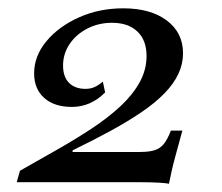

<svg xmlns="http://www.w3.org/2000/svg" viewBox="-20 -447 544 471"><path d="M394.4 4Q390.3 2.4 371.4 1.2Q352.4 0 325.8 0H21L29 -28.2Q75.8 -54.8 121.4 -80.6Q166.9 -106.5 206.5 -132.7Q246 -158.9 275.8 -186.7Q305.6 -214.5 322.6 -245.2Q339.5 -275.8 339.5 -309.7Q339.5 -348.4 316.9 -369.8Q294.4 -391.1 254.8 -391.1Q221.8 -391.1 194.4 -377Q166.9 -362.9 150.8 -339.1Q134.7 -315.3 134.7 -286.3Q134.7 -258.1 149.6 -243.5Q164.5 -229 189.5 -229Q202.4 -229 212.1 -233.5Q221.8 -237.9 232.3 -246.8L237.9 -220.2Q220.2 -202.4 199.6 -193.5Q179 -184.7 156.5 -184.7Q112.9 -184.7 88.3 -206.9Q63.7 -229 63.7 -266.9Q63.7 -309.7 94 -346Q124.2 -382.3 173.8 -404.4Q223.4 -426.6 282.3 -426.6Q349.2 -426.6 389.1 -396.8Q429 -366.9 429 -316.1Q429 -290.3 417.7 -266.1Q406.5 -241.9 383.9 -218.5Q361.3 -195.2 328.2 -172.6Q295.2 -150 252.4 -126.6Q209.7 -103.2 158.1 -78.2V-74.2H323.4Q346 -74.2 359.7 -78.6Q373.4 -83.1 382.3 -94.4Q391.1 -105.6 399.2 -126.6H427.4Q417.7 -91.1 411.3 -67.7Q404.8 -44.4 401.2 -27.8Q397.6 -11.3 394.4 4Z"/></svg>

Font: Playfair 5pt SemiExpanded Light Medium
Style: Italic
Weight: 500
Italic angle: -15.6°
Version: Version 2.001;gftools[0.9.30]